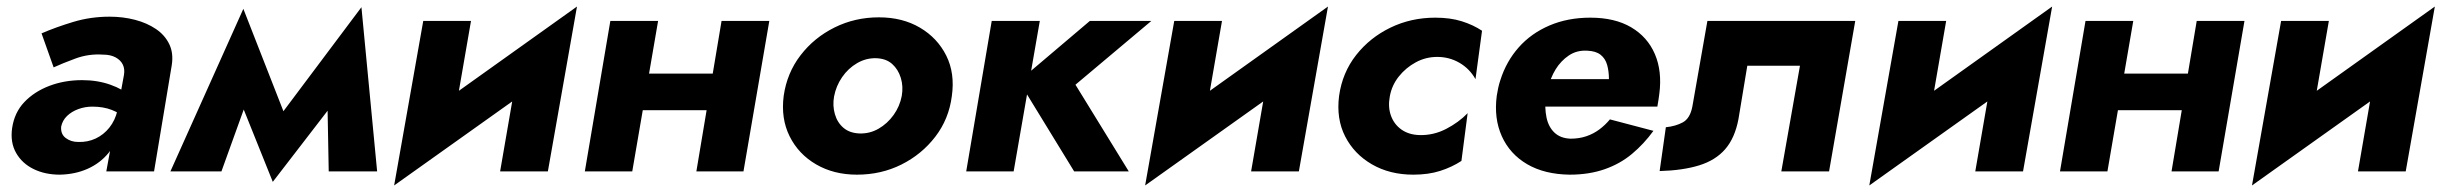

<svg xmlns="http://www.w3.org/2000/svg" viewBox="-20 -524 7464 587"><path d="M167 -137Q171 -156 185 -169.5Q199 -183 219.5 -190.5Q240 -198 262 -198Q296 -198 321.5 -188Q347 -178 370 -159L380 -229Q357 -251 317.5 -265Q278 -279 231 -279Q177 -279 131 -261.5Q85 -244 54.5 -212Q24 -180 17 -132Q11 -88 29.5 -56Q48 -24 83 -7Q118 10 163 10Q210 9 248 -8Q286 -25 311.5 -56Q337 -87 347 -129L339 -186Q332 -156 314.5 -134Q297 -112 272.5 -100.5Q248 -89 219 -90Q197 -90 181 -102Q165 -114 167 -137ZM144 -318Q170 -330 210.5 -345Q251 -360 295 -357Q318 -357 333.5 -348.5Q349 -340 355.5 -326.5Q362 -313 359 -295L305 0H451L505 -324Q511 -361 497.5 -389Q484 -417 456.5 -435.5Q429 -454 392.5 -463.5Q356 -473 315 -473Q257 -473 204 -457Q151 -441 107 -422Z M985 0H1133L1085 -502L979 -323ZM812 -138 814 32 1059 -286 1085 -502ZM814 32 870 -124 724 -497 681 -299ZM501 0H657L768 -308L724 -497Z M1705 -327 1744 -504 1224 -133 1185 43ZM1420 -460H1274L1185 43L1358 -102ZM1744 -504 1571 -359 1509 0H1655Z M1845 -187H2210L2229 -299H1865ZM2186 -460 2109 0H2253L2332 -460ZM1846 -460 1768 0H1913L1992 -460Z M2376 -231Q2367 -162 2394 -107.5Q2421 -53 2475 -21.5Q2529 10 2600 10Q2674 10 2736 -21Q2798 -52 2839.5 -106Q2881 -160 2890 -230Q2900 -300 2873 -354Q2846 -408 2792.5 -439.5Q2739 -471 2667 -471Q2594 -471 2531.5 -440Q2469 -409 2427.5 -355Q2386 -301 2376 -231ZM2530 -229Q2536 -261 2554.5 -288Q2573 -315 2600.5 -331Q2628 -347 2659 -346Q2689 -345 2707.5 -328.5Q2726 -312 2734 -286Q2742 -260 2737 -231Q2731 -199 2712 -172.5Q2693 -146 2666 -130.5Q2639 -115 2608 -116Q2578 -117 2559 -133Q2540 -149 2532.5 -175Q2525 -201 2530 -229Z M3012 -460 2934 0H3079L3159 -460ZM3312 -460 3095 -276 3264 0H3431L3268 -265L3500 -460Z M4001 -327 4040 -504 3520 -133 3481 43ZM3716 -460H3570L3481 43L3654 -102ZM4040 -504 3867 -359 3805 0H3951Z M4229 -229Q4235 -263 4256.5 -290Q4278 -317 4308.5 -333.5Q4339 -350 4374 -350Q4411 -350 4442 -332Q4473 -314 4491 -282L4511 -430Q4484 -448 4449 -459Q4414 -470 4368 -470Q4294 -470 4231 -439.5Q4168 -409 4126 -355.5Q4084 -302 4074 -231Q4065 -161 4092.5 -107Q4120 -53 4174.5 -21.5Q4229 10 4301 10Q4347 10 4383 -1.5Q4419 -13 4448 -32L4467 -178Q4440 -150 4401.5 -130Q4363 -110 4320 -111Q4287 -112 4264.5 -128Q4242 -144 4232.5 -170.5Q4223 -197 4229 -229Z M4636 -198H5047Q5049 -209 5050.5 -219Q5052 -229 5053 -237Q5062 -306 5039.5 -358.5Q5017 -411 4967 -440.5Q4917 -470 4842 -470Q4773 -470 4717 -446Q4661 -422 4623 -379Q4585 -336 4567 -279Q4563 -267 4560.5 -255.5Q4558 -244 4556 -231Q4547 -162 4571.5 -107.5Q4596 -53 4649 -22Q4702 9 4779 10Q4838 10 4885.5 -6.5Q4933 -23 4969.5 -53.5Q5006 -84 5035 -124L4902 -159Q4888 -142 4870 -128.5Q4852 -115 4830 -107.5Q4808 -100 4782 -100Q4751 -101 4732.5 -118.5Q4714 -136 4708 -165.5Q4702 -195 4706 -230L4713 -254Q4720 -286 4736 -312Q4752 -338 4776.5 -354.5Q4801 -371 4833 -369Q4859 -368 4873.5 -356.5Q4888 -345 4893.5 -325.5Q4899 -306 4899 -282H4648Z M5652 -460H5200L5154 -198Q5147 -162 5125 -150Q5103 -138 5073 -135L5054 -1Q5125 -3 5175 -18.5Q5225 -34 5254.5 -68Q5284 -102 5295 -160L5322 -323H5483L5426 0H5572Z M6215 -327 6254 -504 5734 -133 5695 43ZM5930 -460H5784L5695 43L5868 -102ZM6254 -504 6081 -359 6019 0H6165Z M6355 -187H6720L6739 -299H6375ZM6696 -460 6619 0H6763L6842 -460ZM6356 -460 6278 0H6423L6502 -460Z M7385 -327 7424 -504 6904 -133 6865 43ZM7100 -460H6954L6865 43L7038 -102ZM7424 -504 7251 -359 7189 0H7335Z"/></svg>

Font: Jost
Style: Bold Italic
Weight: 700
Italic angle: -5°
Version: Version 3.710